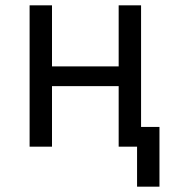

<svg xmlns="http://www.w3.org/2000/svg" viewBox="-20 -550 640 720"><path d="M91 0V-530H175V-301H425V-530H509V-74H578V150H494V0H425V-227H175V0Z"/></svg>

Font: Geist Mono
Style: Regular
Weight: 400
Monospace: yes
Designer: Basement.studio, Andrés Briganti, Mateo Zaragoza
Foundry: Basement.studio, Vercel, Andrés Briganti, Guido Ferreyra, Mateo Zaragoza
Version: Version 1.500; ttfautohint (v1.8.4.7-5d5b)